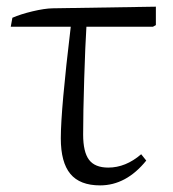

<svg xmlns="http://www.w3.org/2000/svg" viewBox="-20 -541 517 575"><path d="M279.8 14.2Q219.2 14.2 190.7 -20.3Q162.1 -54.7 162.1 -127Q162.1 -212.4 191.9 -460.9H12.2L17.1 -487.8Q41.5 -498.5 77.4 -507.1Q113.3 -515.6 137.2 -516.1L446.8 -521V-465.8L438 -460.9H238.8Q235.4 -408.7 232.2 -305.4Q229 -202.1 229 -138.2Q229 -85.9 246.6 -62.5Q264.2 -39.1 304.2 -39.1Q356.4 -39.1 402.8 -79.1L418 -60.1Q357.9 14.2 279.8 14.2Z"/></svg>

Font: Literata Light
Style: Regular
Weight: 300
Designer: Latin by Veronika Burian and Jose Scaglione. Greek by Irene Vlachou. Cyrillic by Vera Evstafieva.
Foundry: TypeTogether
Version: Version 3.021